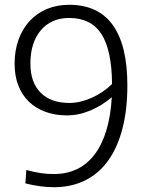

<svg xmlns="http://www.w3.org/2000/svg" viewBox="-20 -771 606 802"><path d="M269 -751Q390 -751 451 -666.5Q512 -582 512 -414Q512 -313 491.5 -234Q471 -155 432 -100.5Q393 -46 335.5 -17.5Q278 11 205 11Q150 11 86 -5L90 -61Q123 -52 149.5 -48Q176 -44 204 -44Q314 -44 376 -127Q438 -210 447 -365Q406 -330 357.5 -309.5Q309 -289 259 -289Q210 -289 169.5 -304Q129 -319 100.5 -346.5Q72 -374 56.5 -414Q41 -454 41 -505Q41 -560 57.5 -605.5Q74 -651 104 -683.5Q134 -716 176 -733.5Q218 -751 269 -751ZM270 -341Q315 -341 363 -362.5Q411 -384 448 -420Q447 -562 403.5 -629Q360 -696 269 -696Q194 -696 150.5 -644.5Q107 -593 107 -505Q107 -427 149.5 -384Q192 -341 270 -341Z"/></svg>

Font: Encode Sans Narrow
Style: Light
Weight: 300
Designer: Pablo Impallari, Andres Torresi
Foundry: Pablo Impallari, Andres Torresi
Version: Version 1.000; ttfautohint (v1.00) -l 8 -r 50 -G 200 -x 14 -